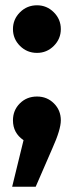

<svg xmlns="http://www.w3.org/2000/svg" viewBox="-20 -529 280 726"><path d="M120 -509Q157 -509 183.5 -482.5Q210 -456 210 -419Q210 -382 183.5 -355.5Q157 -329 120 -329Q82 -329 55.5 -355.5Q29 -382 29 -419Q29 -456 55.5 -482.5Q82 -509 120 -509ZM120 -164Q158 -164 184 -138Q210 -112 210 -74Q210 -39 178 32L115 177H26L69 1Q29 -26 29 -74Q29 -112 55 -138Q81 -164 120 -164Z"/></svg>

Font: Fira Sans
Style: Bold
Weight: 700
Designer: bBox Type GmbH & Carrois Corporate GbR & Edenspiekermann AG
Foundry: bBox Type GmbH & Carrois Corporate GbR & Edenspiekermann AG
Version: Version 4.301;PS 004.301;hotconv 1.0.88;makeotf.lib2.5.64775